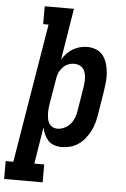

<svg xmlns="http://www.w3.org/2000/svg" viewBox="-114 -779 675 1028"><g transform="rotate(5 224.0 -265.0)"><path d="M-52 205V109H-11L113 -639H84V-735H241L196 -458Q206 -476 221 -491.5Q236 -507 254 -517.5Q272 -528 291.5 -533Q311 -538 331 -538Q356 -538 379 -528.5Q402 -519 416 -500Q430 -481 437 -457.5Q444 -434 446 -409Q448 -384 445.5 -358.5Q443 -333 439 -308L418 -178Q414 -155 407.5 -133Q401 -111 390 -90Q379 -69 363.5 -50Q348 -31 328 -17.5Q308 -4 285 2Q262 8 240 8Q219 8 199.5 1.5Q180 -5 167 -19Q154 -33 146 -51Q138 -69 134 -89L102 109H155V205ZM208 -88Q227 -88 246 -97Q265 -106 278 -121.5Q291 -137 298 -155.5Q305 -174 308 -193L329 -323Q331 -337 332 -350.5Q333 -364 332 -376.5Q331 -389 327 -401.5Q323 -414 314.5 -423.5Q306 -433 294 -437.5Q282 -442 269 -442Q251 -442 234.5 -435Q218 -428 205.5 -414Q193 -400 186.5 -383.5Q180 -367 178 -350L156 -220Q154 -206 152.5 -192Q151 -178 151.5 -164Q152 -150 154.5 -136.5Q157 -123 163.5 -112Q170 -101 182 -94.5Q194 -88 208 -88Z"/></g></svg>

Font: Iosevka Slab Oblique
Style: Bold
Weight: 700
Italic angle: -9°
Monospace: yes
Designer: Belleve Invis
Foundry: Belleve Invis
Version: Version 11.1.1; ttfautohint (v1.8.3)